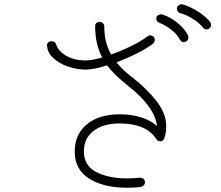

<svg xmlns="http://www.w3.org/2000/svg" viewBox="-20 -856 1040 902"><path d="M934 -726Q916 -749 885 -768Q854 -787 828 -794Q811 -798 811 -817Q811 -824 817.5 -829.5Q824 -835 832 -836Q837 -836 839 -835Q871 -826 907 -804Q943 -782 967 -753Q970 -749 972 -740Q972 -730 965.5 -724Q959 -718 951 -718Q940 -718 934 -726ZM825 -670Q813 -694 785 -716Q757 -738 731 -748Q714 -754 714 -770Q714 -778 721.5 -783.5Q729 -789 737 -789Q742 -789 748 -786Q779 -776 811 -751Q843 -726 861 -694Q865 -688 865 -681Q865 -670 858.5 -664Q852 -658 844 -658Q832 -658 825 -670ZM761 -263Q761 -231 752 -207Q750 -201 745 -196.5Q740 -192 735 -192Q720 -192 714 -203Q667 -276 542 -276Q465 -276 419.5 -241Q374 -206 374 -144Q374 -78 432 -48Q490 -18 576 -18Q606 -18 636 -21H640Q649 -21 655 -15Q661 -9 661 1Q661 9 655.5 14.5Q650 20 642 22Q631 24 613 25Q595 26 577 26Q468 26 399.5 -16.5Q331 -59 331 -144Q331 -225 388 -272Q445 -319 543 -319Q597 -319 642 -305Q687 -291 718 -264Q706 -356 580 -454Q515 -506 483 -549Q420 -529 383 -529Q342 -529 299.5 -543.5Q257 -558 229 -584.5Q201 -611 201 -646Q201 -652 207 -657Q213 -662 219 -662Q229 -662 234.5 -659.5Q240 -657 243 -649Q254 -615 292 -593.5Q330 -572 381 -572Q412 -572 460 -586Q427 -648 427 -733Q427 -753 450 -753Q458 -753 464 -746.5Q470 -740 470 -730Q470 -656 502 -600Q553 -618 601 -642Q649 -666 672 -685Q679 -690 686 -690Q694 -690 700.5 -684Q707 -678 707 -671Q707 -658 699 -651Q674 -631 627 -607Q580 -583 527 -563Q560 -523 606 -489Q671 -438 716 -380Q761 -322 761 -263Z"/></svg>

Font: Tsukimi Rounded Light
Style: Regular
Weight: 300
Designer: Takashi Funayama
Foundry: Takashi Funayama
Version: Version 1.032; ttfautohint (v1.8.3)